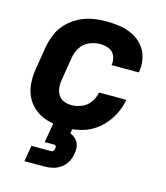

<svg xmlns="http://www.w3.org/2000/svg" viewBox="-112 -624 800 924"><g transform="rotate(15 288.0 -162.0)"><path d="M245 8Q287 8 329.5 -4Q372 -16 407.5 -46Q443 -76 464.5 -115.5Q486 -155 494 -198H358Q353 -172 337 -149Q321 -126 295.5 -115.5Q270 -105 245 -105Q224 -105 206 -112.5Q188 -120 178 -137Q168 -154 166.5 -174Q165 -194 169 -214L187 -324Q191 -351 206 -376Q221 -401 248 -413Q275 -425 302 -425Q325 -425 346 -417Q367 -409 376.5 -388Q386 -367 382 -344V-341H517L519 -348Q524 -383 516 -416Q508 -449 486.5 -474Q465 -499 435 -513.5Q405 -528 371 -533Q337 -538 302 -538Q269 -538 235 -532Q201 -526 169 -509.5Q137 -493 111.5 -467Q86 -441 72.5 -408.5Q59 -376 53 -343L35 -233Q28 -193 31 -154.5Q34 -116 51.5 -83.5Q69 -51 99.5 -29.5Q130 -8 167.5 0Q205 8 245 8ZM96 214H196Q217 214 238 209Q259 204 277.5 190.5Q296 177 306.5 157Q317 137 320 116Q324 97 320.5 78.5Q317 60 304.5 47Q292 34 275 27L280 0H184L167 100H215Q221 100 223 105.5Q225 111 224 117Q223 123 219 128.5Q215 134 210 134H110Z"/></g></svg>

Font: Iosevka Sparkle XBdObl
Style: Regular
Weight: 800
Italic angle: -9°
Designer: Belleve Invis
Foundry: Belleve Invis
Version: Version 4.5.0; ttfautohint (v1.8.3)